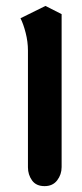

<svg xmlns="http://www.w3.org/2000/svg" viewBox="-20 -634 280 654"><path d="M131.8 0Q103 0 89.1 -19.5Q75.2 -39.1 75.2 -64V-461.9Q75.2 -491.7 67.4 -522.2Q59.6 -552.7 49.8 -571.8L134.8 -613.8L189.9 -585.9V-64.9Q189.9 -39.6 174.8 -19.8Q159.7 0 131.8 0Z"/></svg>

Font: El Messiri SemiBold
Style: Regular
Weight: 600
Designer: Mohamed Gaber
Foundry: Kief Type Foundry
Version: Version 2.007;PS 002.007;hotconv 1.0.88;makeotf.lib2.5.64775